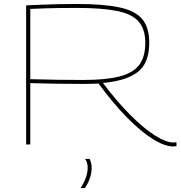

<svg xmlns="http://www.w3.org/2000/svg" viewBox="-20 -730 913 970"><path d="M856 10Q812 10 752 -27.5Q692 -65 621.5 -136.5Q551 -208 478 -308Q438 -306 398 -306Q335 -306 269 -307Q203 -308 133 -310V0H112V-703Q160 -705 198.5 -706.5Q237 -708 276.5 -709Q316 -710 366 -710Q501 -710 582 -693Q663 -676 698.5 -633.5Q734 -591 734 -514Q734 -410 675 -365.5Q616 -321 500 -311Q573 -214 641 -146.5Q709 -79 764.5 -44.5Q820 -10 856 -10Q858 -10 863 -10.5Q868 -11 871 -12L872 8Q862 10 856 10ZM399 -326Q516 -326 585 -344Q654 -362 684 -403Q714 -444 714 -514Q714 -582 681 -620.5Q648 -659 572 -674.5Q496 -690 367 -690Q317 -690 282 -689.5Q247 -689 213 -688Q179 -687 133 -685V-330Q204 -328 270 -327Q336 -326 399 -326ZM387 220Q423 165 423 117Q423 91 410 73H433Q443 94 443 117Q443 169 409 220Z"/></svg>

Font: Georama Extended Thin
Style: Regular
Weight: 100
Width: 7
Designer: Jean-Baptiste Levee
Foundry: Production Type
Version: Version 1.000